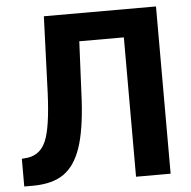

<svg xmlns="http://www.w3.org/2000/svg" viewBox="-51 -762 809 813"><g transform="rotate(-5 353.0 -355.5)"><path d="M641.6 -710.9V0H494.6V-592.3H305.2L293.5 -341.3Q286.1 -214.4 261.2 -141.4Q236.3 -68.4 188.5 -34.4Q140.6 -0.5 57.6 0H19.5V-117.7L43.9 -120.1Q99.1 -127.4 122.8 -183.8Q146.5 -240.2 152.8 -384.8L165 -710.9Z"/></g></svg>

Font: MAUL Bold
Style: Bold
Weight: 700
Designer: MAUL
Version: Version 1.0; 2020; ttfautohint (v1.8.3)